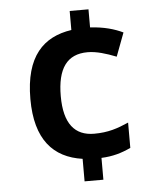

<svg xmlns="http://www.w3.org/2000/svg" viewBox="-53 -769 677 824"><g transform="rotate(-5 286.0 -357.0)"><path d="M359 -646V-724H278V-642C157 -624 77 -547 77 -362C77 -187 153 -105 278 -87V10H359V-84C407 -86 446 -97 486 -116V-225C438 -204 398 -190 337 -190C254 -190 208 -244 208 -363C208 -482 250 -541 339 -541C377 -541 419 -528 462 -511L500 -612C465 -629 418 -643 359 -646Z"/></g></svg>

Font: Noto Kufi Arabic SemiBold
Style: Regular
Weight: 600
Designer: Monotype Design Team, David Williams, Khaled Hosny
Foundry: Google LLC
Version: Version 2.109